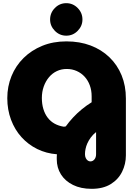

<svg xmlns="http://www.w3.org/2000/svg" viewBox="-20 -974 853 1211"><path d="M558 217Q490 217 440.5 192.5Q391 168 364.5 126Q338 84 338 30Q338 23 338 15.5Q338 8 339 -1Q272 -6 215 -34Q158 -62 115.5 -109Q73 -156 49.5 -219Q26 -282 26 -355Q26 -429 52.5 -494Q79 -559 128.5 -608Q178 -657 246.5 -685Q315 -713 399 -713Q483 -713 551.5 -687Q620 -661 670 -613Q720 -565 747 -499Q774 -433 774 -353V6Q774 61 750 109.5Q726 158 678 187.5Q630 217 558 217ZM550 44Q565 44 575.5 31.5Q586 19 586 -2V-141Q566 -125 552.5 -106.5Q539 -88 531 -70Q523 -52 519.5 -34.5Q516 -17 516 -2Q516 13 521 23Q526 33 533.5 38.5Q541 44 550 44ZM381 -175Q385 -175 388.5 -175.5Q392 -176 395 -177Q415 -205 441 -233Q467 -261 497 -285.5Q527 -310 558 -329V-367Q558 -404 546.5 -435.5Q535 -467 514 -490Q493 -513 464 -526Q435 -539 401 -539Q367 -539 338.5 -525.5Q310 -512 289 -487Q268 -462 256 -428.5Q244 -395 244 -356Q244 -318 253.5 -286.5Q263 -255 281 -231.5Q299 -208 324.5 -194Q350 -180 381 -175ZM398 -749Q356 -749 326 -779.5Q296 -810 296 -851Q296 -893 326 -923.5Q356 -954 398 -954Q440 -954 470 -923.5Q500 -893 500 -851Q500 -810 470 -779.5Q440 -749 398 -749Z"/></svg>

Font: MuseoModerno Thin Black
Style: Regular
Weight: 900
Version: Version 1.002